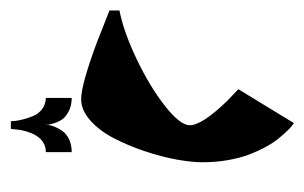

<svg xmlns="http://www.w3.org/2000/svg" viewBox="-237 -129 580 366"><g transform="rotate(90 53.0 54.0)"><path d="M101 323.3H115.7Q115.7 323.3 117.7 305.3Q126.3 261.3 154.3 257Q157.3 256.7 160 256.7V207.3Q145.7 207.3 135.2 212.5Q124.7 217.7 119.7 225Q114.7 232.3 111.7 239.5Q108.7 246.7 108.3 251.7L108 257Q108 255 107.7 251.7Q107.3 248.3 104.5 239.7Q101.7 231 96.8 224.5Q92 218 81.5 212.7Q71 207.3 56.7 207.3V256.7Q68.7 256.7 77.7 263.5Q86.7 270.3 90.8 280.2Q95 290 97.5 299.8Q100 309.7 100.7 316.3ZM59 189.3Q80 189.3 99.7 171.8Q119.3 154.3 133.3 127.3Q147.3 100.3 158 68.7Q168.7 37 174 8Q179.3 -21 179.3 -42Q179.3 -67.3 175.2 -90.7Q171 -114 164.5 -131Q158 -148 150 -162.7Q142 -177.3 134 -187Q126 -196.7 119.5 -203.5Q113 -210.3 108.7 -213.3L104.7 -216.3L40 -110.3Q40 -110.3 61.7 -89.7Q108.7 -41.3 108.7 -17.7Q108.7 0.7 71.7 29.7Q34.7 58.7 -17.3 83.5Q-69.3 108.3 -110 116.3V135.3Q-110 135.3 -50.7 158.7Q31.3 189.3 59 189.3Z"/></g></svg>

Font: Jomhuria
Style: Regular
Weight: 400
Designer: Arabic design by Kourosh Beigpour, Latin design by Eben Sorkin, engineering by Lasse Fister and Khaled Hosney
Version: Version 1.0010